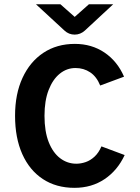

<svg xmlns="http://www.w3.org/2000/svg" viewBox="-20 -891 672 923"><path d="M337.9 12Q250 12 185.8 -30.4Q121.7 -72.7 87 -150.5Q52.4 -228.2 52.4 -334.4Q52.4 -439.1 88.2 -516.6Q123.9 -594.1 188.5 -637.1Q253.1 -680 340 -680Q420.8 -680 482.6 -638.2Q544.3 -596.4 576.3 -522.4L461.7 -479.9Q444.4 -522.7 413.5 -543.3Q382.6 -564 342.9 -564Q300.9 -564 267.3 -536.7Q233.6 -509.5 213.8 -458.3Q193.9 -407.2 193.9 -334.4Q193.9 -259.3 214.1 -208Q234.4 -156.6 269.2 -130.3Q304 -104 346.8 -104Q369.2 -104 392.1 -111.9Q414.9 -119.8 434.8 -138.3Q454.7 -156.8 467.6 -187.3L579.3 -145.6Q545.1 -71.9 482.9 -30Q420.7 12 337.9 12ZM338.8 -724.6Q310.9 -724.6 289.9 -744.1L152.8 -870.6H270.3L339.1 -809.8L407.6 -870.6H524.3L388 -744.1Q366.3 -724.6 338.8 -724.6Z"/></svg>

Font: Atkinson Hyperlegible Mono ExtraLight
Style: Regular
Weight: 200
Monospace: yes
Designer: Elliott Scott, Megan Eiswerth, Linus Boman, Theodore Petrosky, Letters from Sweden
Foundry: Applied Design Works, Letters from Sweden
Version: Version 2.001